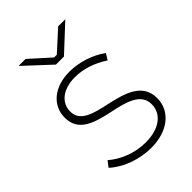

<svg xmlns="http://www.w3.org/2000/svg" viewBox="-212 -811 913 913"><g transform="rotate(-45 244.5 -355.0)"><path d="M215 -595H269L399 -716H351L251 -625H233L132 -716H85ZM256 6C367 6 443 -54 443 -142C443 -244 344 -268 253 -288C176 -305 105 -322 105 -389C105 -449 157 -489 236 -489C293 -489 350 -470 403 -435L422 -466C371 -503 302 -526 237 -526C135 -526 66 -470 66 -386C66 -291 155 -269 243 -250C324 -233 404 -213 404 -140C404 -74 346 -31 256 -31C186 -31 119 -56 67 -100L45 -71C95 -24 177 6 256 6Z"/></g></svg>

Font: Fixel Text ExtraLight
Style: Regular
Weight: 200
Width: 4
Designer: AlfaBravo + MacPaw
Foundry: Kyrylo Tkachov, Marchela Mozhyna, Serhii Makarenko, Maria Weinstein, Zakhar Kryvoshyya
Version: Version 1.211